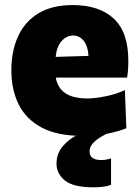

<svg xmlns="http://www.w3.org/2000/svg" viewBox="-20 -536 566 778"><path d="M312.5 14.5Q211.5 14.5 148.2 -19.5Q85 -53.5 55.5 -113.2Q26 -173 26 -251Q26 -328.5 53 -388.2Q80 -448 135.2 -481.8Q190.5 -515.5 274.5 -515.5Q381.5 -515.5 440.8 -460.8Q500 -406 500 -289.5Q500 -268.5 498.8 -252.8Q497.5 -237 495 -221.5H206Q213 -180.5 244.2 -158.8Q275.5 -137 336 -137Q362.5 -137 406.5 -145.5Q450.5 -154 486 -171L492 -16.5Q462.5 -4 417.5 5.2Q372.5 14.5 312.5 14.5ZM276.5 -392Q250 -392 230 -370Q210 -348 205.5 -305.5L338.5 -309.5Q337 -347.5 319.8 -369.8Q302.5 -392 276.5 -392ZM358.5 223Q277.5 223 243.2 195.5Q209 168 209 127.5Q209 85.5 234.8 56Q260.5 26.5 294.5 10V-25.5L389 -37L426.5 0Q389 15.5 366 35Q343 54.5 343 78Q343 112.5 390.5 112.5Q404 112.5 414 110Q424 107.5 430 106V213Q404.5 223 358.5 223Z"/></svg>

Font: Commissioner ExtraBold
Style: Regular
Weight: 800
Designer: Kostas Bartsokas
Foundry: Kostas Bartsokas
Version: Version 1.000; ttfautohint (v1.8.3)